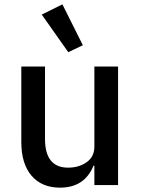

<svg xmlns="http://www.w3.org/2000/svg" viewBox="-20 -851 647 883"><path d="M361 -643 294 -611 172 -784 267 -831ZM78 -198V-545H187V-212Q187 -80 293 -80Q343 -80 378.5 -105Q414 -130 414 -177V-545H523V0H414V-89H410Q369 12 256 12Q172 12 125 -43Q78 -98 78 -198Z"/></svg>

Font: IBM Plex Sans JP Medium
Style: Regular
Weight: 500
Designer: Mike Abbink; Paul van der Laan; Pieter van Rosmalen; Wujin Sim; Yejin Wi; Jinhee Kim; Boomi Park; Yona Kim; Kichan Ma
Foundry: Sandoll Inc.
Version: Version 1.001